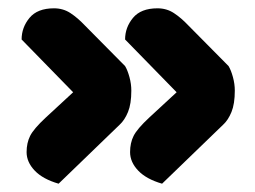

<svg xmlns="http://www.w3.org/2000/svg" viewBox="-20 -461 614 462"><path d="M281 -366Q281 -395 300 -418Q319 -441 359 -441Q381 -441 398.5 -429.5Q416 -418 433 -400L530 -302Q536 -292 540.5 -275.5Q545 -259 545 -243Q545 -211 537 -191.5Q529 -172 517 -161L370 -19Q332 -30 312.5 -50.5Q293 -71 293 -95Q293 -117 301.5 -134Q310 -151 339 -178L405 -239ZM32 -366Q32 -395 51 -418Q70 -441 110 -441Q132 -441 149.5 -429.5Q167 -418 184 -400L281 -302Q287 -292 291.5 -275.5Q296 -259 296 -243Q296 -211 288 -191.5Q280 -172 268 -161L121 -19Q83 -30 63.5 -50.5Q44 -71 44 -95Q44 -117 52.5 -134Q61 -151 90 -178L156 -239Z"/></svg>

Font: Baloo Tammudu 2 ExtraBold
Style: Regular
Weight: 800
Designer: Maithili Shingre, Omkar Shende and Ek Type
Foundry: Ek Type
Version: Version 1.640;hotconv 1.0.111;makeotfexe 2.5.65597; ttfautoh